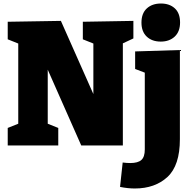

<svg xmlns="http://www.w3.org/2000/svg" viewBox="-20 -829 1093 1094"><path d="M452 -705 740 -710V-610L680 -582V0H443L252 -432V-124L312 -100V0H24V-100L84 -124V-581L24 -605V-705L327 -710L512 -293V-581L452 -605ZM750 -536 1005 -544V-36Q1005 114 934 179.5Q863 245 748 245Q709 245 664 236L679 97Q703 100 722 100Q766 100 785.5 82.5Q805 65 805 23V-415L750 -436ZM786 -700Q786 -753 816.5 -781Q847 -809 897 -809Q946 -809 976 -781.5Q1006 -754 1006 -701Q1006 -649 975.5 -620.5Q945 -592 896 -592Q846 -592 816 -620.5Q786 -649 786 -700Z"/></svg>

Font: Bitter Pro Black
Style: Regular
Weight: 900
Designer: Sol Matas, and Bitter project Authors
Foundry: Sol Matas
Version: Version 1.010